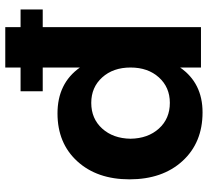

<svg xmlns="http://www.w3.org/2000/svg" viewBox="-50 -732 788 728"><g transform="rotate(-90 344.0 -368.0)"><path d="M28 -271Q28 -394 96.5 -469Q165 -544 278 -544Q392 -544 452 -459V-600H362V-684H452V-742H605V-684H672V-600H605V0H452V-79Q393 6 282 6Q167 6 97.5 -70Q28 -146 28 -271ZM182 -267Q183 -201 220.5 -159.5Q258 -118 318 -118Q377 -118 414.5 -159.5Q452 -201 452 -267Q452 -333 414.5 -374.5Q377 -416 318 -416Q258 -416 220.5 -374.5Q183 -333 182 -267Z"/></g></svg>

Font: Trueno
Style: SBd
Weight: 600
Designer: Julieta Ulanovsky
Foundry: Julieta Ulanovsky
Version: Version 3.001b